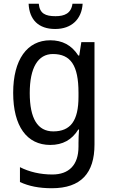

<svg xmlns="http://www.w3.org/2000/svg" viewBox="-20 -760 599 1020"><path d="M419 -740H365C358 -689 323 -674 275 -674C221 -674 191 -688 186 -740H132C136 -656 184 -606 273 -606C361 -606 414 -659 419 -740ZM247 -546C124 -546 50 -443 50 -267C50 -89 123 10 247 10C313 10 362 -17 396 -72H400C398 -53 397 -18 397 0V19C397 117 346 167 258 167C194 167 135 153 86 128V207C133 229 188 240 255 240C411 240 482 159 482 8V-536H412L401 -465H396C360 -521 310 -546 247 -546ZM261 -473C355 -473 397 -413 397 -268V-246C397 -119 355 -62 263 -62C180 -62 138 -130 138 -266C138 -399 181 -473 261 -473Z"/></svg>

Font: Noto Sans Ethiopic SemiCondensed
Style: Regular
Weight: 400
Width: 4
Designer: Monotype Design Team
Foundry: Monotype Imaging Inc.
Version: Version 2.102